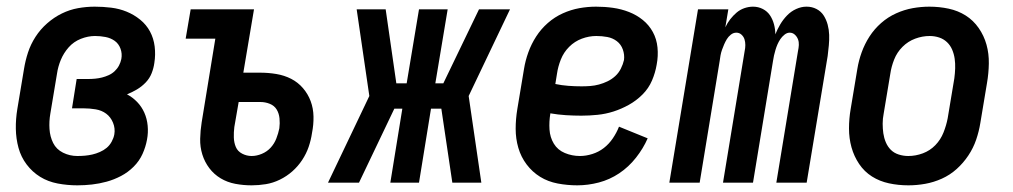

<svg xmlns="http://www.w3.org/2000/svg" viewBox="-20 -548 3040 576"><path d="M212 8Q182 8 153 2.5Q124 -3 100.5 -17.5Q77 -32 60 -54.5Q43 -77 35.5 -104.5Q28 -132 27.5 -161.5Q27 -191 32 -221L52 -341Q56 -366 64 -390.5Q72 -415 86.5 -437.5Q101 -460 121.5 -478Q142 -496 165.5 -507.5Q189 -519 214 -523.5Q239 -528 264 -528Q289 -528 313.5 -525Q338 -522 360 -513Q382 -504 400.5 -489Q419 -474 430 -453.5Q441 -433 444 -408.5Q447 -384 443 -359Q441 -344 435 -328.5Q429 -313 417 -300.5Q405 -288 390.5 -279.5Q376 -271 361 -265Q378 -256 391.5 -242Q405 -228 413 -210Q421 -192 423 -171Q425 -150 421 -129Q417 -107 407.5 -86Q398 -65 381 -48Q364 -31 343 -20Q322 -9 300 -3Q278 3 256 5.5Q234 8 212 8ZM212 -80Q224 -80 235 -81Q246 -82 257 -84.5Q268 -87 279.5 -92Q291 -97 300 -104.5Q309 -112 315 -123Q321 -134 323 -145Q326 -163 319 -180Q312 -197 298.5 -207Q285 -217 267 -220Q249 -223 231 -223H196L210 -311H245Q255 -311 265.5 -312Q276 -313 286 -315.5Q296 -318 306 -322.5Q316 -327 324 -334.5Q332 -342 337 -351.5Q342 -361 344 -371Q347 -387 341.5 -402Q336 -417 324 -425.5Q312 -434 296.5 -437Q281 -440 265 -440Q244 -440 222.5 -431.5Q201 -423 186 -406Q171 -389 162.5 -368.5Q154 -348 151 -327L131 -207Q127 -184 128.5 -161Q130 -138 139.5 -119Q149 -100 169 -90Q189 -80 212 -80Z M735 8Q710 8 686 3.5Q662 -1 642 -13Q622 -25 608 -43.5Q594 -62 587 -84.5Q580 -107 580.5 -131.5Q581 -156 585 -181L626 -432H537L552 -520H742L710 -330H760Q785 -330 809 -326Q833 -322 853.5 -311.5Q874 -301 889 -283.5Q904 -266 912 -244.5Q920 -223 920.5 -198.5Q921 -174 916 -149Q913 -128 906 -107.5Q899 -87 886.5 -68Q874 -49 857 -34Q840 -19 819.5 -9Q799 1 777.5 4.5Q756 8 735 8ZM735 -80Q750 -80 765.5 -86.5Q781 -93 792 -105Q803 -117 809 -132.5Q815 -148 818 -163Q820 -178 818.5 -193Q817 -208 810 -219.5Q803 -231 789.5 -236.5Q776 -242 761 -242H696L683 -167Q681 -151 681.5 -135.5Q682 -120 687.5 -107Q693 -94 706.5 -87Q720 -80 735 -80Z M964 0 1088 -260 1050 -520H1137L1169 -298H1200L1237 -520H1323L1286 -298H1310L1417 -520H1510L1386 -260L1424 0H1337L1304 -222H1273L1237 0H1151L1187 -222H1163L1057 0Z M1712 8Q1682 8 1653 2.5Q1624 -3 1600.5 -17.5Q1577 -32 1560 -54.5Q1543 -77 1535 -104.5Q1527 -132 1527 -161.5Q1527 -191 1532 -221L1552 -341Q1556 -366 1565 -391Q1574 -416 1588.5 -438.5Q1603 -461 1623.5 -479Q1644 -497 1668.5 -508Q1693 -519 1718 -523.5Q1743 -528 1768 -528Q1794 -528 1819 -524.5Q1844 -521 1867 -512Q1890 -503 1908.5 -488Q1927 -473 1938.5 -452Q1950 -431 1952.5 -405.5Q1955 -380 1950 -354Q1946 -330 1936 -306.5Q1926 -283 1907.5 -264.5Q1889 -246 1866.5 -233.5Q1844 -221 1820.5 -213.5Q1797 -206 1772.5 -203.5Q1748 -201 1724 -201Q1701 -201 1677.5 -202.5Q1654 -204 1631 -208V-207Q1627 -183 1628.5 -159.5Q1630 -136 1641.5 -117Q1653 -98 1674.5 -89Q1696 -80 1720 -80Q1738 -80 1757 -86Q1776 -92 1791.5 -104Q1807 -116 1818.5 -133Q1830 -150 1837 -168L1923 -133Q1910 -103 1888 -75Q1866 -47 1837.5 -28Q1809 -9 1776.5 -0.5Q1744 8 1712 8ZM1725 -289Q1738 -289 1751 -290Q1764 -291 1777 -294.5Q1790 -298 1802.5 -304Q1815 -310 1825.5 -319.5Q1836 -329 1842.5 -342Q1849 -355 1852 -368Q1854 -384 1848.5 -399.5Q1843 -415 1830.5 -424.5Q1818 -434 1802 -437Q1786 -440 1769 -440Q1747 -440 1725.5 -432Q1704 -424 1687.5 -407.5Q1671 -391 1662.5 -369.5Q1654 -348 1651 -327L1646 -296Q1665 -292 1685 -290.5Q1705 -289 1725 -289Z M1988 0 2074 -520H2165L2156 -466Q2162 -479 2170.5 -490Q2179 -501 2189.5 -510Q2200 -519 2213 -523.5Q2226 -528 2239 -528Q2255 -528 2268.5 -521Q2282 -514 2290 -502Q2298 -490 2302 -475Q2306 -460 2306 -445Q2312 -460 2320.5 -474.5Q2329 -489 2341 -501.5Q2353 -514 2368.5 -521Q2384 -528 2399 -528H2400Q2416 -528 2429.5 -521Q2443 -514 2451 -501.5Q2459 -489 2463 -474Q2467 -459 2467.5 -443.5Q2468 -428 2466.5 -412Q2465 -396 2463 -380L2400 0H2309L2374 -395Q2376 -404 2376.5 -413Q2377 -422 2374 -430Q2371 -438 2364.5 -444Q2358 -450 2349 -450Q2341 -450 2333.5 -444Q2326 -438 2321 -430.5Q2316 -423 2312.5 -415Q2309 -407 2306.5 -398.5Q2304 -390 2302 -381.5Q2300 -373 2299 -365L2239 0H2149L2214 -395Q2216 -404 2216 -413Q2216 -422 2213.5 -430Q2211 -438 2204.5 -444Q2198 -450 2189 -450Q2180 -450 2172.5 -444Q2165 -438 2160.5 -430.5Q2156 -423 2152.5 -415Q2149 -407 2146 -398.5Q2143 -390 2141.5 -381.5Q2140 -373 2139 -365L2079 0Z M2705 8Q2675 8 2647 2Q2619 -4 2596 -18.5Q2573 -33 2557.5 -56Q2542 -79 2534.5 -106Q2527 -133 2527 -162.5Q2527 -192 2532 -221L2552 -341Q2556 -366 2565 -391Q2574 -416 2588.5 -438.5Q2603 -461 2623.5 -479Q2644 -497 2668.5 -508Q2693 -519 2718 -523.5Q2743 -528 2768 -528Q2798 -528 2826 -522Q2854 -516 2877 -501.5Q2900 -487 2916 -464Q2932 -441 2939.5 -414Q2947 -387 2946.5 -357.5Q2946 -328 2941 -299L2921 -179Q2917 -154 2908.5 -129Q2900 -104 2885 -81.5Q2870 -59 2850 -41Q2830 -23 2805.5 -12Q2781 -1 2755.5 3.5Q2730 8 2705 8ZM2705 -80Q2727 -80 2748.5 -88Q2770 -96 2786 -112.5Q2802 -129 2810.5 -150.5Q2819 -172 2823 -193L2843 -313Q2845 -328 2845.5 -343Q2846 -358 2844 -372Q2842 -386 2836.5 -399Q2831 -412 2821 -421.5Q2811 -431 2797.5 -435.5Q2784 -440 2769 -440Q2747 -440 2725.5 -432Q2704 -424 2687.5 -407.5Q2671 -391 2662.5 -369.5Q2654 -348 2651 -327L2631 -207Q2628 -192 2628 -177Q2628 -162 2630 -148Q2632 -134 2637.5 -121Q2643 -108 2652.5 -98.5Q2662 -89 2676 -84.5Q2690 -80 2705 -80Z"/></svg>

Font: Iosevka Term Curly Semibold
Style: Italic
Weight: 600
Italic angle: -9°
Designer: Belleve Invis
Foundry: Belleve Invis
Version: Version 32.3.0